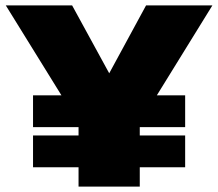

<svg xmlns="http://www.w3.org/2000/svg" viewBox="-20 -695 811 715"><path d="M103 -221.5H669.5V-340H103ZM103 -72H669.5V-190.5H103ZM277.5 -229H495.5L771 -675H524L378 -406H395.5L248.5 -675H1.5ZM272.5 0H500.5V-357H272.5Z"/></svg>

Font: Anybody UltraCondensed Thin Black
Style: Regular
Weight: 900
Version: Version 1.111